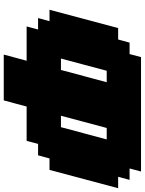

<svg xmlns="http://www.w3.org/2000/svg" viewBox="109 -774 790 1049"><g transform="rotate(90 504.5 -250.0)"><path d="M278.8 125H528.8Q534.7 104 545.9 62.5Q557.1 21 562.5 0H750L766.6 -62.5H829.1L846.2 -125H908.7Q925.3 -187.5 958.7 -312.5Q992.2 -437.5 1008.8 -500H946.3L963.4 -562.5H900.9L917.5 -625H292.5L275.9 -562.5H213.4L196.3 -500H133.8Q117.2 -437.5 83.7 -312.5Q50.3 -187.5 33.7 -125H96.2L79.1 -62.5H141.6L125 0H312.5Q306.6 21 295.4 62.5Q284.2 104 278.8 125ZM675.3 -187.5H612.8Q624 -229 646.2 -312.5Q668.5 -396 679.7 -437.5H742.2Q731 -396 708.7 -312.5Q686.5 -229 675.3 -187.5ZM362.8 -187.5H300.3Q311.5 -229 333.7 -312.3Q356 -395.5 367.2 -437.5H429.7Q418.5 -396 396.2 -312.5Q374 -229 362.8 -187.5Z"/></g></svg>

Font: Faithful 32x
Style: BoldOblique
Weight: 400
Foundry: Faithful Resource Pack
Version: Version 1.0; January 27, 2023